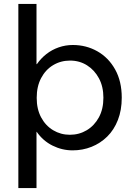

<svg xmlns="http://www.w3.org/2000/svg" viewBox="-20 -750 682 973"><path d="M73 203V-730H165V-425H167Q187 -454 215 -476Q243 -498 277.5 -510Q312 -522 349 -522Q417 -522 473.5 -490Q530 -458 563.5 -398Q597 -338 597 -255Q597 -192 577.5 -142Q558 -92 523.5 -58Q489 -24 444 -6Q399 12 348 12Q295 12 246.5 -12Q198 -36 166 -82H165V203ZM334 -67Q381 -67 419.5 -90Q458 -113 481 -155Q504 -197 504 -255Q504 -311 481.5 -353Q459 -395 421 -419Q383 -443 335 -443Q288 -443 249.5 -420Q211 -397 188.5 -354.5Q166 -312 166 -254Q166 -197 188.5 -155Q211 -113 249.5 -90Q288 -67 334 -67Z"/></svg>

Font: MuseoModerno Thin
Style: Regular
Weight: 400
Version: Version 1.003